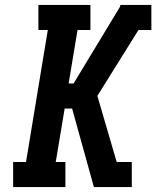

<svg xmlns="http://www.w3.org/2000/svg" viewBox="-20 -755 640 775"><path d="M33 0V-101H85L173 -634H135V-735H345V-634H293L257 -418H277L464 -727L466 -735H591V-634H539L373 -368L451 -101H512V0H359L271 -317H241L205 -101H244V0Z"/></svg>

Font: Iosevka Slab Extended
Style: Bold Italic
Weight: 700
Width: 7
Italic angle: -9°
Monospace: yes
Designer: Belleve Invis
Foundry: Belleve Invis
Version: Version 11.1.0; ttfautohint (v1.8.3)